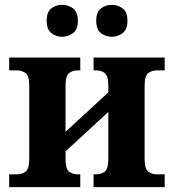

<svg xmlns="http://www.w3.org/2000/svg" viewBox="-20 -774 719 794"><path d="M443 -622Q417 -622 397.5 -637Q378 -652 378 -688Q378 -725 397.5 -739.5Q417 -754 443 -754Q467 -754 487 -739.5Q507 -725 507 -688Q507 -652 487 -637Q467 -622 443 -622ZM237 -622Q212 -622 192.5 -637Q173 -652 173 -688Q173 -725 192.5 -739.5Q212 -754 237 -754Q262 -754 282 -739.5Q302 -725 302 -688Q302 -652 282 -637Q262 -622 237 -622ZM18 0V-53H50Q70 -53 85.5 -64Q101 -75 101 -118V-418Q101 -461 85.5 -472Q70 -483 50 -483H18V-536H312V-483H302Q281 -483 266 -472Q251 -461 251 -418V-229L428 -392V-418Q428 -461 413 -472Q398 -483 377 -483H367V-536H661V-483H629Q609 -483 593.5 -472Q578 -461 578 -418V-118Q578 -75 593.5 -64Q609 -53 629 -53H661V0H367V-53H377Q398 -53 413 -64Q428 -75 428 -118V-311L251 -148V-118Q251 -75 266 -64Q281 -53 302 -53H312V0Z"/></svg>

Font: Noto Serif
Style: Bold
Weight: 700
Designer: Monotype Design Team
Foundry: Monotype Imaging Inc.
Version: Version 2.014